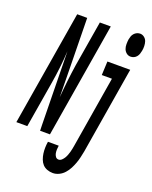

<svg xmlns="http://www.w3.org/2000/svg" viewBox="-219 -848 915 1155"><g transform="rotate(20 238.5 -271.0)"><path d="M-45 0 77 -735H141L147 -370L149 -229Q153 -282 159 -335Q165 -388 173 -441L222 -735H292L170 0H107L106 -34L98 -506Q95 -453 89 -400Q83 -347 74 -294L25 0ZM465 -605Q450 -605 438.5 -614.5Q427 -624 422 -637.5Q417 -651 417 -667Q417 -683 419 -698Q421 -709 424.5 -719Q428 -729 435.5 -737.5Q443 -746 453 -750.5Q463 -755 473 -755Q488 -755 500 -745.5Q512 -736 516.5 -722.5Q521 -709 521.5 -693Q522 -677 519 -662Q517 -651 513.5 -641Q510 -631 503 -622.5Q496 -614 486 -609.5Q476 -605 465 -605ZM265 213Q246 213 228.5 206.5Q211 200 199.5 187.5Q188 175 181.5 157.5Q175 140 172.5 121.5Q170 103 170.5 84Q171 65 174 46H243Q241 58 240.5 70.5Q240 83 242 94.5Q244 106 251 115.5Q258 125 270 125Q281 125 290 116.5Q299 108 305 98Q311 88 315 77Q319 66 322 55.5Q325 45 327 34Q329 23 331 12L406 -442H341L345 -530H491L399 26Q395 46 390.5 66Q386 86 379 105Q372 124 362.5 142.5Q353 161 338.5 177.5Q324 194 304.5 203.5Q285 213 265 213Z"/></g></svg>

Font: Iosevka Curly Semibold Oblique
Style: Regular
Weight: 600
Italic angle: -9°
Monospace: yes
Designer: Belleve Invis
Foundry: Belleve Invis
Version: Version 11.1.0; ttfautohint (v1.8.3)